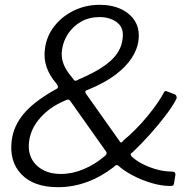

<svg xmlns="http://www.w3.org/2000/svg" viewBox="-20 -773 802 798"><path d="M394 -753Q446 -753 484.5 -734.5Q523 -716 542.5 -682.5Q562 -649 555 -601Q550 -566 526.5 -530.5Q503 -495 459.5 -462Q416 -429 346 -400Q329 -396 337 -384L478 -185Q482 -179 485 -181Q488 -183 495 -191Q516 -208 542 -234Q568 -260 592 -289Q616 -318 634.5 -345Q653 -372 662 -390Q664 -394 668 -394.5Q672 -395 677 -392L706 -381Q710 -380 712.5 -375Q715 -370 714 -364Q700 -335 670.5 -296Q641 -257 604.5 -216Q568 -175 531 -140Q525 -137 523.5 -133.5Q522 -130 526 -124Q543 -107 570.5 -92.5Q598 -78 630.5 -69Q663 -60 693 -60Q703 -60 706.5 -56Q710 -52 709 -46L704 -15Q703 -6 700 -3Q697 0 688 0Q651 0 609 -12.5Q567 -25 530.5 -44.5Q494 -64 471 -85Q466 -88 462 -86.5Q458 -85 453 -79Q400 -38 341.5 -16.5Q283 5 221 5Q120 5 68.5 -49Q17 -103 29 -192Q37 -250 78 -299.5Q119 -349 205 -398Q218 -404 220.5 -408.5Q223 -413 215 -425Q186 -458 173.5 -494.5Q161 -531 167 -572Q174 -624 206.5 -665Q239 -706 288 -729.5Q337 -753 394 -753ZM394 -702Q350 -702 317 -683Q284 -664 263.5 -633.5Q243 -603 238 -567Q234 -542 240.5 -518Q247 -494 266 -468L288 -440Q290 -437 295 -437.5Q300 -438 305 -442Q397 -481 440 -520.5Q483 -560 489 -608Q497 -656 467.5 -679Q438 -702 394 -702ZM273 -352Q268 -360 261.5 -359Q255 -358 246 -353Q187 -328 147.5 -283.5Q108 -239 101 -186Q93 -125 130.5 -87.5Q168 -50 233 -50Q281 -50 328 -70Q375 -90 411 -121Q419 -126 422 -131.5Q425 -137 421 -143L273 -352Z"/></svg>

Font: Libre Franklin Thin Light
Style: Italic
Weight: 300
Italic angle: -8°
Version: Version 3.000